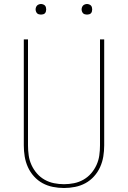

<svg xmlns="http://www.w3.org/2000/svg" viewBox="-20 -932 640 960"><path d="M300 8Q272 8 244.5 2.5Q217 -3 193 -16Q169 -29 150 -50Q131 -71 119.5 -96.5Q108 -122 103.5 -149.5Q99 -177 99 -205V-735H120V-205Q120 -180 123.5 -155Q127 -130 137.5 -107Q148 -84 164.5 -65Q181 -46 203 -33.5Q225 -21 250 -16Q275 -11 300 -11Q325 -11 350 -16Q375 -21 397 -33.5Q419 -46 435.5 -65Q452 -84 462.5 -107Q473 -130 476.5 -155Q480 -180 480 -205V-735H501V-205Q501 -177 496.5 -149.5Q492 -122 480.5 -96.5Q469 -71 450 -50Q431 -29 407 -16Q383 -3 355.5 2.5Q328 8 300 8ZM415 -859Q410 -859 404.5 -860.5Q399 -862 395.5 -865.5Q392 -869 390 -874.5Q388 -880 388 -885Q388 -890 390 -895.5Q392 -901 395.5 -904.5Q399 -908 404.5 -910Q410 -912 415 -912Q420 -912 425.5 -910Q431 -908 434.5 -904.5Q438 -901 439.5 -895.5Q441 -890 441 -885Q441 -880 439.5 -874.5Q438 -869 434.5 -865.5Q431 -862 425.5 -860.5Q420 -859 415 -859ZM185 -859Q180 -859 174.5 -860.5Q169 -862 165.5 -865.5Q162 -869 160 -874.5Q158 -880 158 -885Q158 -890 160 -895.5Q162 -901 165.5 -904.5Q169 -908 174.5 -910Q180 -912 185 -912Q190 -912 195.5 -910Q201 -908 204.5 -904.5Q208 -901 209.5 -895.5Q211 -890 211 -885Q211 -880 209.5 -874.5Q208 -869 204.5 -865.5Q201 -862 195.5 -860.5Q190 -859 185 -859Z"/></svg>

Font: Iosevka Aile Thin
Style: Regular
Weight: 100
Designer: Belleve Invis
Foundry: Belleve Invis
Version: Version 31.1.0; ttfautohint (v1.8.4)